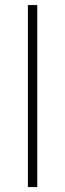

<svg xmlns="http://www.w3.org/2000/svg" viewBox="-20 -758 264 778"><path d="M93 0V-737.5H131V0Z"/></svg>

Font: Epilogue ExtraLight
Style: Regular
Weight: 250
Designer: Tyler Finck
Foundry: Etcetera Type Co
Version: Version 2.112